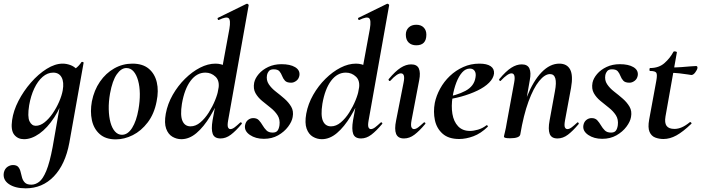

<svg xmlns="http://www.w3.org/2000/svg" viewBox="-48 -746 3824 1047"><path d="M92 281Q34 281 0 257.5Q-34 234 -27 195Q-22 174 -7.5 164Q7 154 23 154Q43 154 52 165Q61 176 64.5 192Q68 208 72.5 223.5Q77 239 88 250Q99 261 123 261Q145 261 165.5 245.5Q186 230 204.5 185.5Q223 141 239 56L289 -229L310 -246Q286 -164 248 -106Q210 -48 167 -17.5Q124 13 83 13Q49 13 29.5 -11.5Q10 -36 18 -91Q25 -142 52.5 -195.5Q80 -249 120.5 -295.5Q161 -342 206.5 -370.5Q252 -399 294 -399Q314 -399 335 -391.5Q356 -384 371.5 -367.5Q387 -351 389 -324L329 -357Q346 -359 364.5 -373Q383 -387 396 -407Q398 -410 403.5 -408Q409 -406 408 -404L330 33Q308 151 245.5 216Q183 281 92 281ZM147 -60Q171 -60 195 -79Q219 -98 239.5 -128Q260 -158 274.5 -191.5Q289 -225 294 -253Q302 -298 288 -324Q274 -350 242 -350Q211 -350 184.5 -327Q158 -304 139 -264Q120 -224 111 -172Q101 -109 113 -84.5Q125 -60 147 -60Z M583 14Q528 14 495.5 -15Q463 -44 453 -91Q443 -138 453 -193Q465 -254 497 -300.5Q529 -347 575 -373Q621 -399 674 -399Q730 -399 763 -371.5Q796 -344 807 -297.5Q818 -251 806 -193Q793 -125 757.5 -78.5Q722 -32 676 -9Q630 14 583 14ZM617 -11Q649 -11 672.5 -48.5Q696 -86 707 -149Q715 -194 714.5 -234.5Q714 -275 705 -307Q696 -339 680 -357Q664 -375 641 -375Q613 -375 589 -341Q565 -307 552 -236Q544 -191 545 -150Q546 -109 554.5 -78Q563 -47 579 -29Q595 -11 617 -11Z M941 13Q915 13 892 -0.5Q869 -14 858 -44.5Q847 -75 856 -126Q866 -180 894 -229Q922 -278 961 -316.5Q1000 -355 1043 -377Q1086 -399 1127 -399Q1160 -399 1185.5 -383Q1211 -367 1213 -332L1163 -246Q1134 -171 1098.5 -112.5Q1063 -54 1023.5 -20.5Q984 13 941 13ZM991 -57Q1019 -57 1044.5 -78.5Q1070 -100 1090.5 -132.5Q1111 -165 1125 -199.5Q1139 -234 1143 -260Q1151 -305 1127.5 -327.5Q1104 -350 1072 -350Q1025 -350 991.5 -305.5Q958 -261 944 -180Q934 -116 947 -86.5Q960 -57 991 -57ZM1155 9Q1121 9 1112 -16Q1103 -41 1111 -89L1203 -589Q1211 -637 1198.5 -647Q1186 -657 1145 -637Q1141 -636 1139 -642Q1137 -648 1141 -649L1296 -725Q1301 -727 1305 -723Q1309 -719 1308 -717L1196 -89Q1191 -61 1195.5 -51.5Q1200 -42 1208 -42Q1219 -42 1232 -52Q1245 -62 1261 -77Q1265 -81 1269 -77Q1273 -73 1269 -69Q1238 -32 1211 -11.5Q1184 9 1155 9Z M1391 11Q1346 11 1315 -10Q1284 -31 1288 -61Q1291 -81 1304 -91.5Q1317 -102 1333 -102Q1353 -102 1364 -90Q1375 -78 1384 -62.5Q1393 -47 1405 -35Q1417 -23 1439 -23Q1457 -23 1465 -33Q1473 -43 1476 -63Q1480 -95 1465.5 -117.5Q1451 -140 1427.5 -158.5Q1404 -177 1381 -196Q1358 -215 1345 -238.5Q1332 -262 1338 -295Q1343 -319 1363 -342.5Q1383 -366 1415 -381Q1447 -396 1487 -396Q1534 -396 1561 -380Q1588 -364 1585 -336Q1582 -316 1568 -305.5Q1554 -295 1540 -295Q1516 -295 1506 -306Q1496 -317 1490.5 -331.5Q1485 -346 1476 -357Q1467 -368 1444 -368Q1426 -368 1418 -358Q1410 -348 1408 -337Q1403 -309 1417.5 -287Q1432 -265 1456 -246.5Q1480 -228 1503 -208Q1526 -188 1540 -164Q1554 -140 1548 -108Q1544 -83 1523 -55Q1502 -27 1468.5 -8Q1435 11 1391 11Z M1707 13Q1681 13 1658 -0.5Q1635 -14 1624 -44.5Q1613 -75 1622 -126Q1632 -180 1660 -229Q1688 -278 1727 -316.5Q1766 -355 1809 -377Q1852 -399 1893 -399Q1926 -399 1951.5 -383Q1977 -367 1979 -332L1929 -246Q1900 -171 1864.5 -112.5Q1829 -54 1789.5 -20.5Q1750 13 1707 13ZM1757 -57Q1785 -57 1810.5 -78.5Q1836 -100 1856.5 -132.5Q1877 -165 1891 -199.5Q1905 -234 1909 -260Q1917 -305 1893.5 -327.5Q1870 -350 1838 -350Q1791 -350 1757.5 -305.5Q1724 -261 1710 -180Q1700 -116 1713 -86.5Q1726 -57 1757 -57ZM1921 9Q1887 9 1878 -16Q1869 -41 1877 -89L1969 -589Q1977 -637 1964.5 -647Q1952 -657 1911 -637Q1907 -636 1905 -642Q1903 -648 1907 -649L2062 -725Q2067 -727 2071 -723Q2075 -719 2074 -717L1962 -89Q1957 -61 1961.5 -51.5Q1966 -42 1974 -42Q1985 -42 1998 -52Q2011 -62 2027 -77Q2031 -81 2035 -77Q2039 -73 2035 -69Q2004 -32 1977 -11.5Q1950 9 1921 9Z M2155 9Q2122 9 2112 -16Q2102 -41 2112 -89L2153 -297Q2163 -346 2138 -346Q2128 -346 2113.5 -336Q2099 -326 2081 -306Q2077 -302 2073 -306.5Q2069 -311 2072 -315Q2108 -358 2137 -376.5Q2166 -395 2194 -395Q2226 -395 2236 -372.5Q2246 -350 2238 -309L2196 -89Q2191 -61 2196 -51.5Q2201 -42 2209 -42Q2220 -42 2233 -52Q2246 -62 2262 -77Q2266 -81 2270 -77Q2274 -73 2270 -69Q2239 -32 2212 -11.5Q2185 9 2155 9ZM2222 -499Q2196 -499 2180.5 -514Q2165 -529 2165 -557Q2165 -581 2180.5 -596Q2196 -611 2222 -611Q2248 -611 2262.5 -596Q2277 -581 2277 -557Q2277 -499 2222 -499Z M2456 12Q2398 12 2365.5 -17Q2333 -46 2323.5 -91Q2314 -136 2323 -185Q2331 -224 2352 -262.5Q2373 -301 2405 -331.5Q2437 -362 2478 -380.5Q2519 -399 2566 -399Q2607 -399 2627.5 -385Q2648 -371 2646 -345Q2643 -319 2619 -295Q2595 -271 2555.5 -252Q2516 -233 2467.5 -219.5Q2419 -206 2369 -201L2371 -214Q2442 -225 2490 -250.5Q2538 -276 2545 -324Q2549 -346 2540.5 -359Q2532 -372 2514 -372Q2491 -372 2472.5 -351.5Q2454 -331 2440.5 -296Q2427 -261 2420 -218Q2412 -167 2419 -125Q2426 -83 2450 -57.5Q2474 -32 2515 -32Q2534 -32 2558.5 -39Q2583 -46 2605 -63Q2607 -65 2610.5 -61Q2614 -57 2612 -55Q2574 -18 2533.5 -3Q2493 12 2456 12Z M2992 9Q2959 9 2949.5 -16Q2940 -41 2949 -89L2978 -248Q2996 -342 2951 -342Q2923 -342 2892 -304Q2861 -266 2834 -192.5Q2807 -119 2789 -12L2771 -13Q2791 -132 2825.5 -218.5Q2860 -305 2905.5 -352Q2951 -399 3002 -399Q3044 -399 3061 -367Q3078 -335 3066 -267L3033 -89Q3028 -61 3032.5 -51.5Q3037 -42 3046 -42Q3057 -42 3070 -52Q3083 -62 3099 -77Q3102 -81 3106 -77Q3110 -73 3107 -69Q3076 -32 3049 -11.5Q3022 9 2992 9ZM2733 8Q2714 8 2707 5.5Q2700 3 2700 0Q2700 -4 2705.5 -26Q2711 -48 2715 -74L2756 -297Q2765 -346 2741 -346Q2731 -346 2716.5 -336Q2702 -326 2683 -306Q2680 -302 2676 -306.5Q2672 -311 2675 -315Q2711 -358 2740 -376.5Q2769 -395 2797 -395Q2829 -395 2839 -372.5Q2849 -350 2841 -309L2789 -12Q2784 8 2733 8Z M3236 11Q3191 11 3160 -10Q3129 -31 3133 -61Q3136 -81 3149 -91.5Q3162 -102 3178 -102Q3198 -102 3209 -90Q3220 -78 3229 -62.5Q3238 -47 3250 -35Q3262 -23 3284 -23Q3302 -23 3310 -33Q3318 -43 3321 -63Q3325 -95 3310.5 -117.5Q3296 -140 3272.5 -158.5Q3249 -177 3226 -196Q3203 -215 3190 -238.5Q3177 -262 3183 -295Q3188 -319 3208 -342.5Q3228 -366 3260 -381Q3292 -396 3332 -396Q3379 -396 3406 -380Q3433 -364 3430 -336Q3427 -316 3413 -305.5Q3399 -295 3385 -295Q3361 -295 3351 -306Q3341 -317 3335.5 -331.5Q3330 -346 3321 -357Q3312 -368 3289 -368Q3271 -368 3263 -358Q3255 -348 3253 -337Q3248 -309 3262.5 -287Q3277 -265 3301 -246.5Q3325 -228 3348 -208Q3371 -188 3385 -164Q3399 -140 3393 -108Q3389 -83 3368 -55Q3347 -27 3313.5 -8Q3280 11 3236 11Z M3570 12Q3546 12 3525 4Q3504 -4 3494 -27Q3484 -50 3492 -94L3531 -306Q3537 -339 3531 -349Q3525 -359 3497 -359Q3493 -359 3493.5 -367Q3494 -375 3497 -375Q3545 -375 3575.5 -402Q3606 -429 3624 -463Q3626 -467 3635 -465.5Q3644 -464 3643 -460L3581 -111Q3575 -76 3587 -59.5Q3599 -43 3630 -43Q3650 -43 3670.5 -52Q3691 -61 3714 -80Q3716 -82 3720.5 -78Q3725 -74 3722 -71Q3676 -27 3640.5 -7.5Q3605 12 3570 12ZM3722 -337Q3721 -337 3702.5 -340Q3684 -343 3657.5 -346Q3631 -349 3603 -349L3605 -378Q3639 -378 3667 -380Q3695 -382 3716 -384Q3737 -386 3748 -386Q3753 -386 3754.5 -382Q3756 -378 3755 -374Q3754 -366 3743.5 -351.5Q3733 -337 3722 -337Z"/></svg>

Font: Cormorant Infant Light
Style: Italic
Weight: 300
Italic angle: -10°
Designer: Christian Thalmann (Catharsis Fonts)
Foundry: Catharsis Fonts
Version: Version 4.001